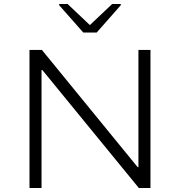

<svg xmlns="http://www.w3.org/2000/svg" viewBox="-20 -937 896 957"><path d="M127 0V-688H189L666 -104H670V-688H730V0H672L191 -588H187V0ZM395 -775 275 -911V-917H317L428 -812L539 -917H582V-911L462 -775Z"/></svg>

Font: Saira Expanded Light
Style: Regular
Weight: 300
Width: 7
Designer: Hector Gatti with collaboration of the Omnibus-Type team
Foundry: Omnibus-Type
Version: Version 1.101